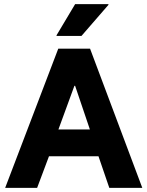

<svg xmlns="http://www.w3.org/2000/svg" viewBox="-20 -911 715 931"><path d="M5 0 262.5 -675H416.7L670 0H510L457.5 -153.3H217.5L160 0ZM263.3 -283.3H415.8L344.2 -495H340.8ZM254.2 -736.7V-740L344.2 -890.8H505.8V-887.5L375 -736.7Z"/></svg>

Font: Funnel Sans ExtraBold
Style: Regular
Weight: 800
Version: Version 1.000; Beta; Release 5; Build 24; ttfautohint (v1.8.